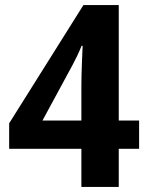

<svg xmlns="http://www.w3.org/2000/svg" viewBox="-20 -735 583 755"><path d="M527 -150V-261H447V-715H308L16 -250V-150H300V0H447V-150ZM300 -261H147L264 -477C278 -503 290 -528 301 -555H305C304 -532 300 -449 300 -399Z"/></svg>

Font: Noto Sans Display
Style: Bold
Weight: 700
Designer: Monotype Design Team
Foundry: Monotype Imaging Inc.
Version: Version 1.900